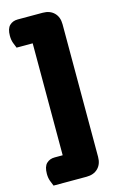

<svg xmlns="http://www.w3.org/2000/svg" viewBox="-122 -715 561 898"><g transform="rotate(-15 158.5 -266.0)"><path d="M21 131Q16 120 10.5 104.5Q5 89 5 70Q5 35 20.5 20Q36 5 60 5H99V-537H21Q16 -548 10.5 -563.5Q5 -579 5 -598Q5 -633 20.5 -648Q36 -663 60 -663H181Q216 -663 236.5 -642.5Q257 -622 257 -587V55Q257 90 236.5 110.5Q216 131 181 131Z"/></g></svg>

Font: Baloo Bhai
Style: Regular
Weight: 400
Designer: Supriya Tembe, Noopur Datye and Ek Type
Foundry: Ek Type
Version: Version 1.443;PS 1.000;hotconv 16.6.51;makeotf.lib2.5.65220;